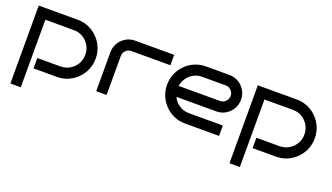

<svg xmlns="http://www.w3.org/2000/svg" viewBox="-68 -1043 3000 1736"><g transform="rotate(20 1432.5 -175.0)"><path d="M720 -275Q720 -218 699 -168.5Q678 -119 640.5 -81Q603 -43 553.5 -21.5Q504 0 447 0H222V-100H447Q495 -101 534.5 -124.5Q574 -148 597 -187.5Q620 -227 620 -275Q620 -323 597 -363Q574 -403 534.5 -426.5Q495 -450 447 -450H172V200H72V-550H447Q504 -550 553.5 -528.5Q603 -507 640.5 -469Q678 -431 699 -381.5Q720 -332 720 -275Z M1375 -450H1000Q969 -450 947 -428Q925 -406 925 -375V0H825V-375Q825 -424 848.5 -463.5Q872 -503 912 -526.5Q952 -550 1000 -550H1375Z M2082 -375Q2082 -327 2058.5 -287Q2035 -247 1995.5 -223.5Q1956 -200 1907 -200H1524Q1545 -156 1586.5 -128Q1628 -100 1680 -100H2007V0H1680Q1623 0 1573.5 -21.5Q1524 -43 1486.5 -81Q1449 -119 1428 -168.5Q1407 -218 1407 -275Q1407 -332 1428 -381.5Q1449 -431 1486.5 -469Q1524 -507 1573.5 -528.5Q1623 -550 1680 -550H1907Q1956 -550 1995.5 -526.5Q2035 -503 2058.5 -463.5Q2082 -424 2082 -375ZM1907 -300Q1938 -300 1960 -322Q1982 -344 1982 -375Q1982 -406 1960 -428Q1938 -450 1907 -450H1680Q1636 -450 1599.5 -430Q1563 -410 1539 -376Q1515 -342 1509 -300Z M2828 -275Q2828 -218 2807 -168.5Q2786 -119 2748.5 -81Q2711 -43 2661.5 -21.5Q2612 0 2555 0H2330V-100H2555Q2603 -101 2642.5 -124.5Q2682 -148 2705 -187.5Q2728 -227 2728 -275Q2728 -323 2705 -363Q2682 -403 2642.5 -426.5Q2603 -450 2555 -450H2280V200H2180V-550H2555Q2612 -550 2661.5 -528.5Q2711 -507 2748.5 -469Q2786 -431 2807 -381.5Q2828 -332 2828 -275Z"/></g></svg>

Font: Bruno Ace
Style: Regular
Weight: 400
Version: Version 1.100; ttfautohint (v1.8.4.7-5d5b);gftools[0.9.27]